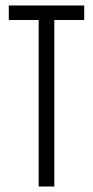

<svg xmlns="http://www.w3.org/2000/svg" viewBox="-20 -680 339 700"><path d="M121 0V-607H12V-660H287V-607H178V0Z"/></svg>

Font: Bricolage Grotesque 48pt Condensed ExtraLight
Style: Regular
Weight: 200
Width: 3
Designer: Mathieu Triay
Foundry: Atelier Triay
Version: Version 1.000; ttfautohint (v1.8.4.7-5d5b);gftools[0.9.32]